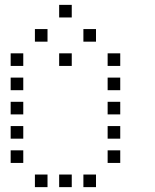

<svg xmlns="http://www.w3.org/2000/svg" viewBox="-20 -796 640 792"><path d="M225 -776Q224 -776 224 -776Q224 -776 224 -775V-725Q224 -724 224 -724Q224 -724 225 -724H275Q276 -724 276 -724Q276 -724 276 -725V-775Q276 -776 276 -776Q276 -776 275 -776ZM125 -676Q124 -676 124 -676Q124 -676 124 -675V-625Q124 -624 124 -624Q124 -624 125 -624H175Q176 -624 176 -624Q176 -624 176 -625V-675Q176 -676 176 -676Q176 -676 175 -676ZM325 -676Q324 -676 324 -676Q324 -676 324 -675V-625Q324 -624 324 -624Q324 -624 325 -624H375Q376 -624 376 -624Q376 -624 376 -625V-675Q376 -676 376 -676Q376 -676 375 -676ZM25 -576Q24 -576 24 -576Q24 -576 24 -575V-525Q24 -524 24 -524Q24 -524 25 -524H75Q76 -524 76 -524Q76 -524 76 -525V-575Q76 -576 76 -576Q76 -576 75 -576ZM225 -576Q224 -576 224 -576Q224 -576 224 -575V-525Q224 -524 224 -524Q224 -524 225 -524H275Q276 -524 276 -524Q276 -524 276 -525V-575Q276 -576 276 -576Q276 -576 275 -576ZM425 -576Q424 -576 424 -576Q424 -576 424 -575V-525Q424 -524 424 -524Q424 -524 425 -524H475Q476 -524 476 -524Q476 -524 476 -525V-575Q476 -576 476 -576Q476 -576 475 -576ZM25 -476Q24 -476 24 -476Q24 -476 24 -475V-425Q24 -424 24 -424Q24 -424 25 -424H75Q76 -424 76 -424Q76 -424 76 -425V-475Q76 -476 76 -476Q76 -476 75 -476ZM425 -476Q424 -476 424 -476Q424 -476 424 -475V-425Q424 -424 424 -424Q424 -424 425 -424H475Q476 -424 476 -424Q476 -424 476 -425V-475Q476 -476 476 -476Q476 -476 475 -476ZM25 -376Q24 -376 24 -376Q24 -376 24 -375V-325Q24 -324 24 -324Q24 -324 25 -324H75Q76 -324 76 -324Q76 -324 76 -325V-375Q76 -376 76 -376Q76 -376 75 -376ZM425 -376Q424 -376 424 -376Q424 -376 424 -375V-325Q424 -324 424 -324Q424 -324 425 -324H475Q476 -324 476 -324Q476 -324 476 -325V-375Q476 -376 476 -376Q476 -376 475 -376ZM25 -276Q24 -276 24 -276Q24 -276 24 -275V-225Q24 -224 24 -224Q24 -224 25 -224H75Q76 -224 76 -224Q76 -224 76 -225V-275Q76 -276 76 -276Q76 -276 75 -276ZM425 -276Q424 -276 424 -276Q424 -276 424 -275V-225Q424 -224 424 -224Q424 -224 425 -224H475Q476 -224 476 -224Q476 -224 476 -225V-275Q476 -276 476 -276Q476 -276 475 -276ZM25 -176Q24 -176 24 -176Q24 -176 24 -175V-125Q24 -124 24 -124Q24 -124 25 -124H75Q76 -124 76 -124Q76 -124 76 -125V-175Q76 -176 76 -176Q76 -176 75 -176ZM425 -176Q424 -176 424 -176Q424 -176 424 -175V-125Q424 -124 424 -124Q424 -124 425 -124H475Q476 -124 476 -124Q476 -124 476 -125V-175Q476 -176 476 -176Q476 -176 475 -176ZM125 -76Q124 -76 124 -76Q124 -76 124 -75V-25Q124 -24 124 -24Q124 -24 125 -24H175Q176 -24 176 -24Q176 -24 176 -25V-75Q176 -76 176 -76Q176 -76 175 -76ZM225 -76Q224 -76 224 -76Q224 -76 224 -75V-25Q224 -24 224 -24Q224 -24 225 -24H275Q276 -24 276 -24Q276 -24 276 -25V-75Q276 -76 276 -76Q276 -76 275 -76ZM325 -76Q324 -76 324 -76Q324 -76 324 -75V-25Q324 -24 324 -24Q324 -24 325 -24H375Q376 -24 376 -24Q376 -24 376 -25V-75Q376 -76 376 -76Q376 -76 375 -76Z"/></svg>

Font: Doto
Style: Regular
Weight: 400
Monospace: yes
Version: Version 1.000